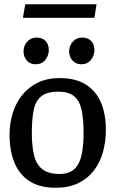

<svg xmlns="http://www.w3.org/2000/svg" viewBox="-20 -874 547 905"><path d="M243 11Q168 11 120 -19.5Q72 -50 48.5 -106.5Q25 -163 25 -240Q25 -293 40 -341Q55 -389 84.5 -426Q114 -463 158.5 -484.5Q203 -506 261 -506Q336 -506 384 -476Q432 -446 455.5 -391.5Q479 -337 479 -263Q479 -206 465 -156.5Q451 -107 422 -69.5Q393 -32 348.5 -10.5Q304 11 243 11ZM260 -54Q307 -54 331.5 -78Q356 -102 365 -145.5Q374 -189 374 -247Q374 -315 364 -358Q354 -401 328 -421.5Q302 -442 255 -442Q202 -442 175 -420.5Q148 -399 139 -356Q130 -313 130 -247Q130 -185 140.5 -142Q151 -99 179.5 -76.5Q208 -54 260 -54ZM363 -571Q338 -571 322 -588.5Q306 -606 306 -632Q306 -659 323.5 -678Q341 -697 368 -697Q393 -697 409 -681.5Q425 -666 425 -638Q425 -612 408.5 -591.5Q392 -571 363 -571ZM147 -571Q122 -571 106.5 -588.5Q91 -606 91 -632Q91 -659 108.5 -678Q126 -697 153 -697Q178 -697 194 -681.5Q210 -666 210 -638Q210 -612 193.5 -591.5Q177 -571 147 -571ZM88 -790 99 -854H435L425 -790Z"/></svg>

Font: Faustina Medium
Style: Regular
Weight: 500
Designer: Alfonso Garcia
Foundry: http://www.omnibus-type.com
Version: Version 1.200